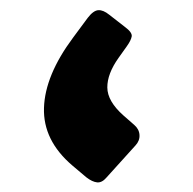

<svg xmlns="http://www.w3.org/2000/svg" viewBox="-20 -360 388 385"><path d="M193.5 -4Q184.4 6.7 174.7 5.7Q165 4.7 153.2 -4.4L125 -28.2Q66.1 -78.5 68.2 -143.7Q70.2 -208.9 126.5 -284.5L155.9 -324.2Q167.2 -338.9 177.1 -339.6Q187 -340.2 199 -330.5L230.5 -306Q245.4 -295 244.1 -287Q242.7 -279 234.5 -267.5L217.7 -243.9Q195 -212 195.2 -184.5Q195.4 -157 227.5 -128.5L249.1 -109.6Q259 -101.1 259.7 -89.5Q260.5 -77.9 251.7 -68.4Z"/></svg>

Font: Rubik Light
Style: Italic
Weight: 300
Italic angle: -12°
Designer: Hubert and Fischer
Foundry: Hubert and Fischer
Version: Version 2.300;gftools[0.9.30]